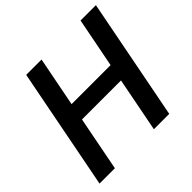

<svg xmlns="http://www.w3.org/2000/svg" viewBox="-174 -872 1044 1044"><g transform="rotate(-45 348.5 -350.0)"><path d="M25 0H143L204 -314H504L443 0H561L697 -700H579L523 -413H223L279 -700H161Z"/></g></svg>

Font: Uncut Sans Semibold Italic
Style: Regular
Weight: 600
Italic angle: -11°
Designer: Kasper Nordkvist
Foundry: UNCUT.wtf
Version: Version 1.304;Glyphs 3.2 (3246)